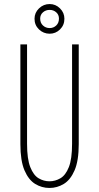

<svg xmlns="http://www.w3.org/2000/svg" viewBox="-20 -920 490 951"><path d="M225 11Q187 11 154.2 -9Q121.5 -29 101.2 -76.5Q81 -124 81 -206V-700H114V-208Q114 -132.5 130 -92.2Q146 -52 171.2 -37Q196.5 -22 225 -22Q253.5 -22 279.2 -37Q305 -52 321 -92.2Q337 -132.5 337 -208V-700H370V-206Q370 -124 349.5 -76.5Q329 -29 296 -9Q263 11 225 11ZM226 -753Q195.5 -753 173.2 -774.2Q151 -795.5 151 -827Q151 -857 173.2 -878.5Q195.5 -900 226 -900Q255.5 -900 277.2 -878.5Q299 -857 299 -827Q299 -795.5 277.2 -774.2Q255.5 -753 226 -753ZM226 -781Q245 -781 258.5 -793.8Q272 -806.5 272 -828Q272 -847 258.5 -859Q245 -871 226 -871Q206.5 -871 192.8 -859Q179 -847 179 -828Q179 -806.5 192.8 -793.8Q206.5 -781 226 -781Z"/></svg>

Font: Trispace Condensed Thin
Style: Regular
Weight: 100
Width: 3
Designer: Tyler Finck
Foundry: Etcetera Type Company
Version: Version 1.210; ttfautohint (v1.8.3)